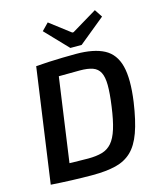

<svg xmlns="http://www.w3.org/2000/svg" viewBox="-133 -1015 939 1120"><g transform="rotate(-15 336.5 -455.0)"><path d="M374 -699Q482 -699 544 -666Q606 -633 626 -555Q646 -477 627 -341Q611 -231 586 -162Q561 -93 522 -56Q483 -19 425.5 -5Q368 9 288 9Q224 9 159 6.5Q94 4 35 0L98 -96Q137 -94 190 -92.5Q243 -91 286 -91Q335 -91 370 -101Q405 -111 429 -138.5Q453 -166 469 -217Q485 -268 496 -349Q507 -427 506.5 -476Q506 -525 492 -552Q478 -579 448.5 -589.5Q419 -600 371 -600Q343 -600 308.5 -599.5Q274 -599 239.5 -599Q205 -599 179 -598L132 -690Q168 -693 210 -695Q252 -697 294.5 -698Q337 -699 374 -699ZM257 -690 160 0H35L132 -690ZM547 -917 578 -870 420 -741H352L222 -877L263 -919L386 -825H394Z"/></g></svg>

Font: Exo 2 SemiBold
Style: Italic
Weight: 600
Italic angle: -8°
Designer: Natanael Gama
Foundry: Natanael Gama
Version: Version 2.010